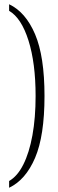

<svg xmlns="http://www.w3.org/2000/svg" viewBox="-20 -768 274 906"><path d="M23 86Q62 64 90 8.5Q118 -47 133 -129.5Q148 -212 148 -315Q148 -470 114.5 -576.5Q81 -683 23 -717V-748Q101 -711 145.5 -606.5Q190 -502 190 -315Q190 -127 145.5 -23Q101 81 23 118Z"/></svg>

Font: Noto Serif ExtraCondensed ExtraLight
Style: Regular
Weight: 200
Width: 2
Designer: Monotype Design Team
Foundry: Monotype Imaging Inc.
Version: Version 2.015